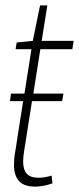

<svg xmlns="http://www.w3.org/2000/svg" viewBox="-20 -684 294 714"><path d="M172 -31 175 -2Q157 4 141 7Q125 10 111 10Q69 10 50.5 -11Q32 -32 32 -70Q32 -81 33 -94.5Q34 -108 37 -122L66 -308H17L21 -336H71L97 -501H38L42 -526L102 -532L129 -664H156L135 -532H254L249 -501H130L104 -336H216L211 -308H99L70 -124Q68 -112 67 -102Q66 -92 66 -84Q66 -53 79.5 -38Q93 -23 123 -23Q134 -23 146.5 -25Q159 -27 172 -31Z"/></svg>

Font: Georama Condensed ExtraLight
Style: Italic
Weight: 200
Width: 3
Italic angle: -9°
Designer: Jean-Baptiste Levee
Foundry: Production Type
Version: Version 1.000